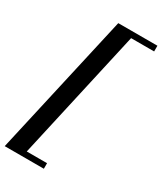

<svg xmlns="http://www.w3.org/2000/svg" viewBox="-238 -862 925 1094"><g transform="rotate(30 224.0 -315.0)"><path d="M200 -780.5H457.5V-743H306L114 113.5H247.5V150H-10Z"/></g></svg>

Font: Bodoni* 06pt Medium
Style: Italic
Weight: 500
Italic angle: -13°
Version: Version 2.3